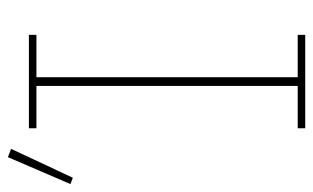

<svg xmlns="http://www.w3.org/2000/svg" viewBox="-195 -618 791 485"><g transform="rotate(-90 200.5 -375.5)"><path d="M67 -743 -6 -587 -22 -593 46 -751ZM355 0H119V-19H226V-679H119V-698H355V-679H248V-19H355Z"/></g></svg>

Font: IBM Plex Sans Thin
Style: Regular
Weight: 100
Designer: Mike Abbink, Paul van der Laan, Pieter van Rosmalen
Foundry: Bold Monday
Version: Version 3.0